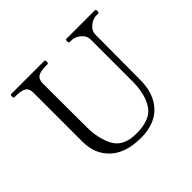

<svg xmlns="http://www.w3.org/2000/svg" viewBox="-171 -934 1156 1156"><g transform="rotate(-45 407.5 -356.0)"><path d="M155 -219V-636Q155 -671 134.5 -684.5Q114 -698 69 -698H54Q47 -698 47 -712Q47 -726 54 -726H336Q341 -726 342.5 -722.5Q344 -719 344 -712Q344 -698 336 -698H321Q276 -698 255 -684.5Q234 -671 234 -636Q234 -447 234.5 -378Q235 -309 235 -289V-263Q235 -164 273 -94Q311 -24 421 -24Q540 -24 582.5 -90Q625 -156 625 -263V-618Q625 -652 597 -675Q569 -698 539 -698H524Q517 -698 517 -712Q517 -726 524 -726H767Q772 -726 773.5 -722.5Q775 -719 775 -712Q775 -698 767 -698H752Q722 -698 694 -675Q666 -652 666 -618L664 -234Q664 -120 601 -53Q538 14 421 14Q293 14 224 -49.5Q155 -113 155 -219Z"/></g></svg>

Font: Shippori Mincho
Style: Regular
Weight: 400
Designer: FONTDASU
Foundry: FONTDASU / Google Inc. / but / Adobe
Version: Version 3.110; ttfautohint (v1.8.3)